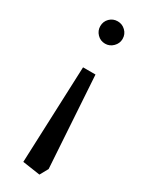

<svg xmlns="http://www.w3.org/2000/svg" viewBox="-185 -532 609 775"><g transform="rotate(30 119.5 -144.0)"><path d="M152 203 70 191 88 -260H146L173 165ZM117 -387Q95 -387 80 -402.5Q65 -418 65 -439Q65 -461 80 -476Q95 -491 117 -491Q138 -491 153.5 -476Q169 -461 169 -439Q169 -418 153.5 -402.5Q138 -387 117 -387Z"/></g></svg>

Font: Kreon Light
Style: Regular
Weight: 300
Designer: Julia Petretta
Foundry: Julia Petretta and Eli Heuer
Version: Version 2.002